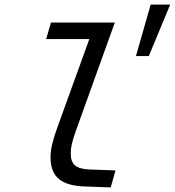

<svg xmlns="http://www.w3.org/2000/svg" viewBox="-20 -808 761 836"><path d="M200 -123Q200 -149 207 -179.5Q214 -210 230 -254L369 -638H181L202 -710H480L312 -243Q298 -204 293 -182Q288 -160 288 -139Q288 -104 306.5 -88Q325 -72 369 -70L483 -66L462 8L352 4Q273 2 236.5 -28.5Q200 -59 200 -123ZM628 -564H572L636 -788H721Z"/></svg>

Font: Intel One Mono
Style: Italic
Weight: 400
Italic angle: -16°
Monospace: yes
Designer: Fred Shallcrass
Foundry: Frere-Jones Type LLC
Version: Version 1.400;hotconv 1.1.0;makeotfexe 2.6.0;FJTRelease1.4